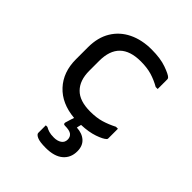

<svg xmlns="http://www.w3.org/2000/svg" viewBox="-214 -670 1028 1028"><g transform="rotate(45 300.0 -156.0)"><path d="M335 -543Q402 -543 446.5 -527Q491 -511 502 -500Q507 -495 507 -489V-416H492Q457 -436 421.5 -446.5Q386 -457 339 -457Q179 -457 179 -301V-226Q179 -153 218 -114Q256 -75 337 -75Q384 -75 419.5 -85.5Q455 -96 492 -115H507V-42Q507 -37 504 -34Q490 -20 449.5 -6Q409 8 353 10Q351 19 349 26L347 36Q389 38 414 60.5Q439 83 439 124Q439 173 405 202Q371 231 306 231Q260 231 240.5 222Q221 213 221 202V145H233Q245 152 259.5 156.5Q274 161 298 161Q324 161 341 149.5Q358 138 358 116Q358 96 344 85Q330 74 294 74Q282 74 284 61Q288 47 292 34.5Q296 22 300 10Q199 1 142 -60.5Q85 -122 85 -219V-310Q85 -384 116.5 -436Q148 -488 204.5 -515.5Q261 -543 335 -543Z"/></g></svg>

Font: Recursive Mn Lnr St
Style: Regular
Weight: 400
Monospace: yes
Version: Version 1.079;hotconv 1.0.112;makeotfexe 2.5.65598; ttfautoh